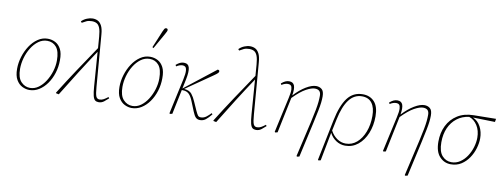

<svg xmlns="http://www.w3.org/2000/svg" viewBox="-72 -1176 4655 1773"><g transform="rotate(10 2255.5 -289.0)"><path d="M219 13Q186 13 152.5 -3.5Q119 -20 97 -58Q75 -96 75 -160Q75 -217 92.5 -274Q110 -331 141 -378Q172 -425 214.5 -454Q257 -483 307 -483Q346 -483 379 -465.5Q412 -448 432 -409.5Q452 -371 451 -307Q451 -244 433 -186.5Q415 -129 383 -84Q351 -39 309 -13Q267 13 219 13ZM222 -7Q265 -7 301.5 -33.5Q338 -60 365.5 -103.5Q393 -147 408.5 -198Q424 -249 424 -299Q424 -385 391.5 -424Q359 -463 306 -463Q261 -463 223.5 -435.5Q186 -408 158.5 -363.5Q131 -319 116.5 -267Q102 -215 102 -165Q102 -83 137.5 -45Q173 -7 222 -7Z M869 13Q849 13 836 3Q823 -7 815.5 -36.5Q808 -66 804 -122L780 -444Q707 -334 636 -222Q565 -110 495 5L470 0L467 -5Q541 -124 619.5 -242Q698 -360 778 -478L770 -583Q766 -636 755 -664Q744 -692 725.5 -702.5Q707 -713 680 -713Q650 -713 629.5 -703.5Q609 -694 589 -682L579 -694Q601 -716 629.5 -727.5Q658 -739 683 -739Q710 -739 731.5 -728Q753 -717 768 -688.5Q783 -660 787 -606L826 -125Q831 -58 840.5 -35.5Q850 -13 874 -13Q894 -13 912 -23Q930 -33 952 -50L960 -39Q941 -21 919 -4Q897 13 869 13Z M1179 13Q1146 13 1112.5 -3.5Q1079 -20 1057 -58Q1035 -96 1035 -160Q1035 -217 1052.5 -274Q1070 -331 1101 -378Q1132 -425 1174.5 -454Q1217 -483 1267 -483Q1306 -483 1339 -465.5Q1372 -448 1392 -409.5Q1412 -371 1411 -307Q1411 -244 1393 -186.5Q1375 -129 1343 -84Q1311 -39 1269 -13Q1227 13 1179 13ZM1182 -7Q1225 -7 1261.5 -33.5Q1298 -60 1325.5 -103.5Q1353 -147 1368.5 -198Q1384 -249 1384 -299Q1384 -385 1351.5 -424Q1319 -463 1266 -463Q1221 -463 1183.5 -435.5Q1146 -408 1118.5 -363.5Q1091 -319 1076.5 -267Q1062 -215 1062 -165Q1062 -83 1097.5 -45Q1133 -7 1182 -7ZM1271 -574Q1288 -613 1304 -652Q1320 -691 1336 -730Q1344 -749 1350 -758.5Q1356 -768 1366 -768Q1382 -768 1382 -753Q1382 -747 1378 -738.5Q1374 -730 1363 -710Q1343 -674 1322.5 -638.5Q1302 -603 1282 -567Z M1532 0Q1550 -83 1568 -166Q1586 -249 1604 -331Q1616 -387 1613.5 -414Q1611 -441 1600.5 -449Q1590 -457 1576 -457Q1548 -457 1517 -437L1510 -450Q1530 -467 1547 -475Q1564 -483 1583 -483Q1625 -483 1634.5 -446Q1644 -409 1628 -332L1610 -246L1902 -475Q1908 -474 1913 -471Q1918 -468 1918 -460Q1918 -453 1910 -444Q1902 -435 1870 -413L1627 -245Q1677 -241 1699 -213Q1721 -185 1737 -147L1773 -66Q1786 -38 1795 -25.5Q1804 -13 1823 -13Q1851 -13 1874 -30.5Q1897 -48 1916 -69L1925 -59Q1896 -23 1873 -5Q1850 13 1820 13Q1794 13 1779 -3Q1764 -19 1750 -54L1714 -143Q1697 -187 1675 -209Q1653 -231 1614 -231H1607L1559 0L1538 5Z M2345 13Q2325 13 2312 3Q2299 -7 2291.5 -36.5Q2284 -66 2280 -122L2256 -444Q2183 -334 2112 -222Q2041 -110 1971 5L1946 0L1943 -5Q2017 -124 2095.5 -242Q2174 -360 2254 -478L2246 -583Q2242 -636 2231 -664Q2220 -692 2201.5 -702.5Q2183 -713 2156 -713Q2126 -713 2105.5 -703.5Q2085 -694 2065 -682L2055 -694Q2077 -716 2105.5 -727.5Q2134 -739 2159 -739Q2186 -739 2207.5 -728Q2229 -717 2244 -688.5Q2259 -660 2263 -606L2302 -125Q2307 -58 2316.5 -35.5Q2326 -13 2350 -13Q2370 -13 2388 -23Q2406 -33 2428 -50L2436 -39Q2417 -21 2395 -4Q2373 13 2345 13Z M2519 0Q2537 -83 2555.5 -166Q2574 -249 2592 -331Q2604 -384 2602.5 -411Q2601 -438 2591 -447.5Q2581 -457 2564 -457Q2535 -457 2504 -437L2497 -450Q2517 -467 2534 -475Q2551 -483 2570 -483Q2608 -483 2619.5 -452.5Q2631 -422 2620 -359Q2675 -418 2729 -450.5Q2783 -483 2824 -483Q2855 -483 2876.5 -465Q2898 -447 2898 -398Q2898 -371 2894.5 -340.5Q2891 -310 2882 -264.5Q2873 -219 2857 -146L2783 185L2762 190L2756 185L2833 -149Q2849 -220 2857.5 -265.5Q2866 -311 2869 -342Q2872 -373 2872 -400Q2872 -431 2857.5 -444.5Q2843 -458 2815 -458Q2784 -458 2734 -431Q2684 -404 2616 -335L2615 -332L2546 0L2525 5Z M3062 -213 3039 -104Q3062 -60 3100 -33.5Q3138 -7 3182 -7Q3241 -7 3286 -46Q3331 -85 3356.5 -151.5Q3382 -218 3382 -300Q3382 -378 3350.5 -420.5Q3319 -463 3257 -463Q3183 -463 3135 -398.5Q3087 -334 3062 -213ZM2963 190 2957 185 3035 -198Q3064 -341 3117.5 -412Q3171 -483 3261 -483Q3329 -483 3370 -438Q3411 -393 3411 -302Q3411 -215 3382 -143.5Q3353 -72 3301 -29.5Q3249 13 3181 13Q3134 13 3095 -13Q3056 -39 3034 -82L2983 185Z M3534 0Q3552 -83 3570.5 -166Q3589 -249 3607 -331Q3619 -384 3617.5 -411Q3616 -438 3606 -447.5Q3596 -457 3579 -457Q3550 -457 3519 -437L3512 -450Q3532 -467 3549 -475Q3566 -483 3585 -483Q3623 -483 3634.5 -452.5Q3646 -422 3635 -359Q3690 -418 3744 -450.5Q3798 -483 3839 -483Q3870 -483 3891.5 -465Q3913 -447 3913 -398Q3913 -371 3909.5 -340.5Q3906 -310 3897 -264.5Q3888 -219 3872 -146L3798 185L3777 190L3771 185L3848 -149Q3864 -220 3872.5 -265.5Q3881 -311 3884 -342Q3887 -373 3887 -400Q3887 -431 3872.5 -444.5Q3858 -458 3830 -458Q3799 -458 3749 -431Q3699 -404 3631 -335L3630 -332L3561 0L3540 5Z M4171 13Q4109 13 4066 -33.5Q4023 -80 4023 -174Q4023 -257 4055.5 -323.5Q4088 -390 4150.5 -429.5Q4213 -469 4302 -470L4511 -473L4506 -443L4299 -448Q4346 -428 4372 -379Q4398 -330 4398 -270Q4398 -226 4383.5 -176.5Q4369 -127 4340 -84Q4311 -41 4269 -14Q4227 13 4171 13ZM4051 -173Q4051 -86 4086.5 -46.5Q4122 -7 4174 -7Q4218 -7 4254.5 -31.5Q4291 -56 4317 -95.5Q4343 -135 4357 -181.5Q4371 -228 4371 -271Q4371 -338 4341 -385Q4311 -432 4264 -448Q4199 -440 4151 -403Q4103 -366 4077 -307.5Q4051 -249 4051 -173Z"/></g></svg>

Font: Source Serif Pro ExtraLight
Style: Italic
Weight: 200
Italic angle: -12°
Designer: Frank Grießhammer
Foundry: Adobe Systems Incorporated
Version: Version 3.001;hotconv 1.0.111;makeotfexe 2.5.65597